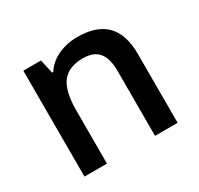

<svg xmlns="http://www.w3.org/2000/svg" viewBox="-122 -699 880 848"><g transform="rotate(-30 317.5 -275.0)"><path d="M557.1 0H441.9V-332Q441.9 -394.5 416.7 -425.3Q391.6 -456.1 336.9 -456.1Q264.2 -456.1 230.5 -413.1Q196.8 -370.1 196.8 -269V0H82V-540H171.9L188 -469.2H193.8Q218.3 -507.8 263.2 -528.8Q308.1 -549.8 362.8 -549.8Q557.1 -549.8 557.1 -352.1Z"/></g></svg>

Font: f0_21440          
Style: Regular
Weight: 600
Foundry: Ascender Corporation
Version: Version 1.10